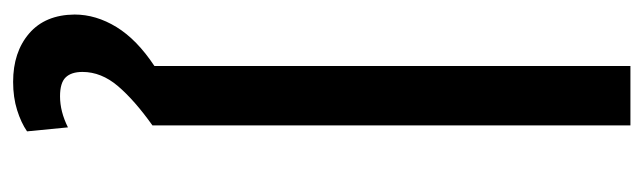

<svg xmlns="http://www.w3.org/2000/svg" viewBox="-354 -392 953 284"><g transform="rotate(90 122.0 -250.5)"><path d="M166 0Q128.9 26.4 107.9 51Q86.9 75.7 86.9 103.5Q86.9 120.1 95 128.4Q103 136.7 123 136.7Q145.5 136.7 168.9 125L174.8 185.5Q162.1 194.3 143.3 200.2Q124.5 206.1 101.6 206.1Q57.6 206.1 30 182.4Q2.4 158.7 2 115.2Q2 83.5 20.5 53.2Q39.1 22.9 78.1 -2.9V-707H166Z"/></g></svg>

Font: Pretendard
Style: Regular
Weight: 400
Designer: Base glyphs from Inter by Rasmus Andersson; Hangeul glyphs from Noto Sans CJK(Source Han Sans) by Jang Soo-young and Kan
Foundry: Kil Hyung-jin
Version: Version 1.309